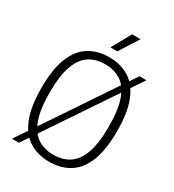

<svg xmlns="http://www.w3.org/2000/svg" viewBox="-222 -1071 1095 1206"><g transform="rotate(30 325.0 -468.0)"><path d="M325 9Q242.5 9 180.8 -28.8Q119 -66.5 85 -149.8Q51 -233 51 -370Q51 -507 85 -590.2Q119 -673.5 180.8 -711.2Q242.5 -749 325 -749Q408 -749 469.5 -711.2Q531 -673.5 565 -590.2Q599 -507 599 -370Q599 -233 565 -149.8Q531 -66.5 469.2 -28.8Q407.5 9 325 9ZM325 -42Q389.5 -42 437.8 -72.2Q486 -102.5 512.8 -173.8Q539.5 -245 539.5 -367.5Q539.5 -493 512.8 -565Q486 -637 437.8 -667.5Q389.5 -698 325 -698Q260.5 -698 212.2 -667.8Q164 -637.5 137.2 -566.2Q110.5 -495 110.5 -372.5Q110.5 -247 137.2 -175Q164 -103 212.2 -72.5Q260.5 -42 325 -42ZM101 0.5H50.5L548 -740H598.5ZM299.5 -806 376.5 -945H437.5L349.5 -806Z"/></g></svg>

Font: Encode Sans Semi Condensed Light
Style: Regular
Weight: 300
Width: 4
Designer: Multiple Designers
Foundry: Impallari Type
Version: Version 3.000; ttfautohint (v1.8.3) -l 8 -r 50 -G 200 -x 14 